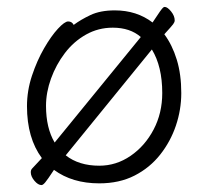

<svg xmlns="http://www.w3.org/2000/svg" viewBox="-20 -514 602 555"><path d="M101 -57Q58 -115 58 -207Q58 -252 72.5 -295.5Q87 -339 107.5 -374.5Q128 -410 147.5 -431Q167 -452 177 -452Q188 -452 193 -442Q213 -457 241.5 -470.5Q270 -484 312 -484Q375 -484 421 -449Q436 -472 442.5 -481Q449 -490 451.5 -492Q454 -494 456 -494Q464 -494 474.5 -481Q485 -468 485 -455Q485 -450 480.5 -444Q476 -438 455 -415Q478 -384 491 -341.5Q504 -299 504 -245Q504 -197 488.5 -151Q473 -105 443 -67Q413 -29 369 -6.5Q325 16 267 16Q189 16 136 -23Q117 6 110.5 13.5Q104 21 100 21Q90 21 79.5 8.5Q69 -4 69 -16Q69 -23 73 -27ZM387 -407Q356 -434 306 -434Q264 -434 228.5 -414Q193 -394 167.5 -360.5Q142 -327 127.5 -287Q113 -247 113 -208Q113 -144 138 -102ZM170 -65Q208 -35 267 -35Q316 -35 357.5 -63.5Q399 -92 424 -139.5Q449 -187 449 -245Q449 -322 419 -371Z"/></svg>

Font: Moon Stars Kai T HW Light
Style: Regular
Weight: 300
Designer: GuiWonder
Version: Version 1.101